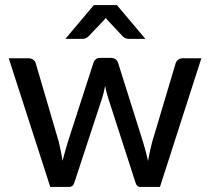

<svg xmlns="http://www.w3.org/2000/svg" viewBox="-20 -738 830 758"><path d="M775 -508 611.5 0H533.5Q519.5 0 514.5 -18.5L407.5 -349.5Q403.5 -362 400.5 -374.2Q397.5 -386.5 395 -399Q390.5 -373 382.5 -348.5L274 -18.5Q269 0 252.5 0H178.5L14.5 -508H91.5Q103 -508 110.8 -502.5Q118.5 -497 121 -488.5L212.5 -176.5Q217 -157.5 220.5 -139.5Q224 -121.5 227 -103.5Q231.5 -121.5 236.8 -139.5Q242 -157.5 247.5 -176.5L349 -490.5Q351.5 -499 358.5 -504.2Q365.5 -509.5 375.5 -509.5H418Q429 -509.5 436.2 -504.2Q443.5 -499 446 -490.5L545 -176.5Q550.5 -157.5 555.5 -139.2Q560.5 -121 564.5 -102.5Q567.5 -120.5 571.5 -138.8Q575.5 -157 580.5 -176.5L673.5 -488.5Q676 -497 683.8 -502.5Q691.5 -508 701.5 -508ZM554 -584.5H488.5Q482.5 -584.5 476.8 -586.5Q471 -588.5 464.5 -594.5L406 -657Q402 -661 397.5 -667Q393 -661 389 -657L329.5 -594.5Q324.5 -589.5 318.2 -587Q312 -584.5 306 -584.5H238L350.5 -718H441.5Z"/></svg>

Font: Lato 2
Style: Regular
Weight: 500
Designer: Lukasz Dziedzic with Adam Twardoch and Botio Nikoltchev
Foundry: tyPoland Lukasz Dziedzic
Version: Version 2.015; 2015-08-06; http://www.latofonts.com/